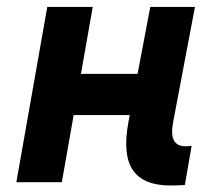

<svg xmlns="http://www.w3.org/2000/svg" viewBox="-20 -538 626 567"><path d="M28.3 0 119.6 -517.6H253.9L162.6 0ZM150.9 -198.2 172.4 -319.8H438.5L417 -198.2ZM483.9 9.8Q402.8 9.8 372.1 -36.1Q341.3 -82 359.4 -178.2L423.8 -517.6H555.7L491.2 -176.8Q484.4 -140.6 493.7 -123.3Q502.9 -106 528.3 -106Q536.6 -106 545.9 -107.4L525.9 8.3Q516.6 8.8 506.6 9.3Q496.6 9.8 483.9 9.8Z"/></svg>

Font: Cascadia Code PL
Style: Italic
Weight: 400
Italic angle: -10°
Monospace: yes
Designer: Aaron Bell
Foundry: Saja Typeworks
Version: Version 2404.023